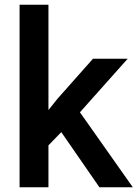

<svg xmlns="http://www.w3.org/2000/svg" viewBox="-20 -794 583 814"><path d="M239.8 -233.8 185.4 -177.8V0H63V-773.8H185.4V-327.5L223.7 -375.3L374.3 -545.1H521.4L318.9 -317.9L543.1 0H401.5Z"/></svg>

Font: Vazir FD Medium
Style: Regular
Weight: 500
Foundry: DejaVu fonts team - Redesigned by Saber Rastikerdar
Version: Version 21.10;October 20, 2019;FontCreator 12.0.0.2547 64-bi